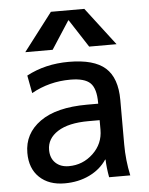

<svg xmlns="http://www.w3.org/2000/svg" viewBox="-54 -805 667 859"><g transform="rotate(-5 279.5 -375.0)"><path d="M281 -715 200 -590H77L207 -760H357L487 -590H364L283 -715ZM382 -258H332Q242 -258 193.5 -227Q145 -196 145 -145Q145 -108 167.5 -86.5Q190 -65 227 -65Q290 -65 336 -108.5Q382 -152 382 -215ZM47 -140Q47 -227 120.5 -279.5Q194 -332 332 -332H382V-337Q382 -400 356.5 -425Q331 -450 267 -450Q172 -450 92 -405L77 -485Q161 -530 267 -530Q380 -530 431 -484.5Q482 -439 482 -340V-140Q482 -69 497 0H402Q394 -44 393 -80H391Q363 -38 313.5 -14Q264 10 202 10Q131 10 89 -30Q47 -70 47 -140Z"/></g></svg>

Font: M PLUS 1p Medium
Style: Regular
Weight: 500
Version: Version 1.062